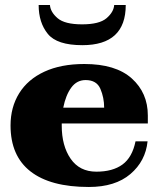

<svg xmlns="http://www.w3.org/2000/svg" viewBox="-20 -735 639 765"><path d="M134 -715H179Q181 -687 209.5 -662.5Q238 -638 307 -638Q376 -638 404.5 -662.5Q433 -687 435 -715H481Q481 -555 308 -555Q207 -555 170.5 -600Q134 -645 134 -715ZM226 -243V-234Q226 -154 261.5 -102.5Q297 -51 364 -51Q429 -51 468 -79.5Q507 -108 520 -172H568Q560 -93 499.5 -41.5Q439 10 334 10Q181 10 101.5 -52Q22 -114 22 -235Q22 -308 56.5 -363.5Q91 -419 157 -449.5Q223 -480 316 -480Q441 -480 505 -422.5Q569 -365 569 -275V-243ZM232 -306H395Q395 -346 380 -381Q365 -416 321 -416Q286 -416 264 -386Q242 -356 232 -306Z"/></svg>

Font: Taviraj Black
Style: Regular
Weight: 900
Designer: Katatrad Team
Foundry: CadsonDemak
Version: Version 1.001